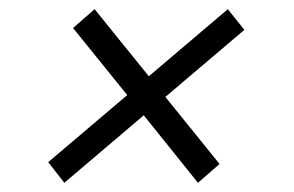

<svg xmlns="http://www.w3.org/2000/svg" viewBox="-20 -482 640 418"><path d="M120 -84 85 -129 257 -275 139 -421 186 -462 304 -316 476 -462 512 -417 340 -271 458 -125 411 -84 293 -231Z"/></svg>

Font: Spectral ExtraBold
Style: Italic
Weight: 800
Italic angle: -10°
Designer: Jean-Baptiste Levee
Foundry: Production Type
Version: Version 2.001